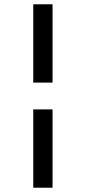

<svg xmlns="http://www.w3.org/2000/svg" viewBox="-20 -719 401 895"><path d="M135 -334V-699H225V-334ZM135 156V-209H225V156Z"/></svg>

Font: Faustina
Style: Bold
Weight: 700
Designer: Alfonso Garcia
Foundry: http://www.omnibus-type.com
Version: Version 1.200